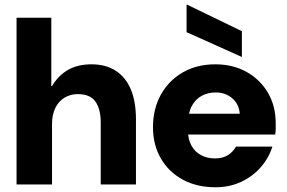

<svg xmlns="http://www.w3.org/2000/svg" viewBox="-20 -780 1212 812"><path d="M50 0V-705H197V-416H200Q226 -460 267 -484Q308 -508 367 -508Q428 -508 470 -480.5Q512 -453 533.5 -401.5Q555 -350 555 -275V0H406V-261Q406 -319 383.5 -350.5Q361 -382 309 -382Q278 -382 253 -367Q228 -352 214 -323.5Q200 -295 200 -255V0Z M891 12Q813 12 753.5 -20Q694 -52 660.5 -109.5Q627 -167 627 -242Q627 -319 660 -379Q693 -439 752.5 -473.5Q812 -508 891 -508Q965 -508 1022.5 -476Q1080 -444 1113 -388Q1146 -332 1146 -259Q1146 -249 1146 -236.5Q1146 -224 1144 -211H733V-299H994Q991 -339 962.5 -364Q934 -389 892 -389Q859 -389 832.5 -374.5Q806 -360 790.5 -330.5Q775 -301 775 -255V-226Q775 -192 789 -165.5Q803 -139 829 -124.5Q855 -110 889 -110Q922 -110 944 -124Q966 -138 978 -160H1132Q1117 -112 1083 -73Q1049 -34 1000 -11Q951 12 891 12ZM1003 -539 769 -644V-760H772L1003 -648Z"/></svg>

Font: DM Sans 36pt Black
Style: Regular
Weight: 900
Designer: Colophon Foundry, Jonny Pinhorn
Foundry: Colophon Foundry
Version: Version 4.004;gftools[0.9.30]